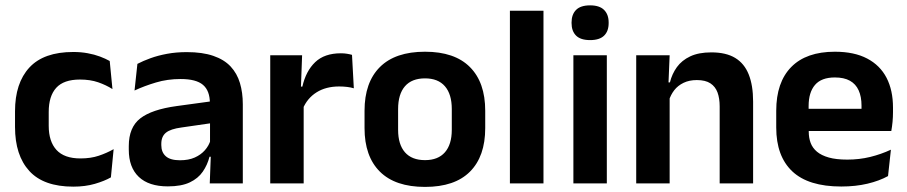

<svg xmlns="http://www.w3.org/2000/svg" viewBox="-20 -702 3473 735"><path d="M260.5 12.5Q147 12.5 92.2 -47.5Q37.5 -107.5 37.5 -216V-276Q37.5 -384 92.5 -443.5Q147.5 -503 260.5 -503Q290 -503 315.8 -498.2Q341.5 -493.5 362.8 -485.5Q384 -477.5 400 -468.5L410.5 -361Q386 -376.5 355.8 -387Q325.5 -397.5 286 -397.5Q224 -397.5 195.2 -365.8Q166.5 -334 166.5 -273.5V-220.5Q166.5 -160.5 196.2 -128Q226 -95.5 288 -95.5Q327.5 -95.5 358 -105.8Q388.5 -116 415 -131L404.5 -23Q380 -9 343 1.8Q306 12.5 260.5 12.5Z M783 0 787.5 -120 784 -131V-284.5L783.5 -306.5Q783.5 -354.5 757.2 -377Q731 -399.5 671.5 -399.5Q621 -399.5 576.8 -386.2Q532.5 -373 495 -355.5L506 -457.5Q528 -469 556.2 -479.2Q584.5 -489.5 619.5 -496Q654.5 -502.5 695 -502.5Q755 -502.5 796.5 -488.2Q838 -474 862.8 -447.5Q887.5 -421 898.5 -384.2Q909.5 -347.5 909.5 -303V0ZM622.5 11.5Q549.5 11.5 511.2 -25Q473 -61.5 473 -129V-143Q473 -214.5 517 -248.8Q561 -283 656.5 -296L795.5 -315L803 -232.5L675 -214Q633 -208.5 615.2 -194Q597.5 -179.5 597.5 -151.5V-146.5Q597.5 -119 614.8 -103.8Q632 -88.5 669 -88.5Q702 -88.5 725.5 -99Q749 -109.5 764.2 -126.8Q779.5 -144 786 -165.5L804 -102H782Q774 -70.5 756.2 -44.8Q738.5 -19 706.5 -3.8Q674.5 11.5 622.5 11.5Z M1139 -285 1106.5 -370.5H1137.5Q1151 -430 1186.5 -464Q1222 -498 1285 -498Q1298 -498 1308.5 -496.2Q1319 -494.5 1327.5 -492L1334.5 -364Q1323.5 -367.5 1309 -369.2Q1294.5 -371 1278.5 -371Q1227.5 -371 1191.8 -348.5Q1156 -326 1139 -285ZM1014.5 0V-490.5H1136.5L1131 -340L1142.5 -335.5V0Z M1607 13.5Q1493 13.5 1434.2 -45Q1375.5 -103.5 1375.5 -211.5V-278Q1375.5 -386.5 1434.2 -445.2Q1493 -504 1607 -504Q1720.5 -504 1779 -445.2Q1837.5 -386.5 1837.5 -278V-211.5Q1837.5 -103.5 1779.2 -45Q1721 13.5 1607 13.5ZM1607 -89Q1657 -89 1683.2 -119Q1709.5 -149 1709.5 -205V-284.5Q1709.5 -341.5 1683.2 -371.8Q1657 -402 1607 -402Q1556.5 -402 1530.2 -371.8Q1504 -341.5 1504 -284.5V-205Q1504 -149 1530.2 -119Q1556.5 -89 1607 -89Z M1932 0V-661H2060.5V0Z M2175 0V-490.5H2303V0ZM2239 -548.5Q2202.5 -548.5 2185.2 -565.8Q2168 -583 2168 -613.5V-616Q2168 -646.5 2185.2 -664Q2202.5 -681.5 2239 -681.5Q2275 -681.5 2292.5 -664Q2310 -646.5 2310 -616V-613.5Q2310 -582.5 2292.5 -565.5Q2275 -548.5 2239 -548.5Z M2735 0V-294.5Q2735 -325.5 2726.8 -348Q2718.5 -370.5 2699.5 -383Q2680.5 -395.5 2647.5 -395.5Q2618.5 -395.5 2596.8 -385Q2575 -374.5 2561.2 -356.8Q2547.5 -339 2540.5 -316.5L2520.5 -386.5H2544.5Q2552.5 -419 2571.2 -445Q2590 -471 2622.2 -486.2Q2654.5 -501.5 2703 -501.5Q2759.5 -501.5 2794.5 -480.2Q2829.5 -459 2846.2 -417Q2863 -375 2863 -313V0ZM2415.5 0V-490.5H2543.5L2538.5 -371L2543.5 -360.5V0Z M3200.5 12Q3074.5 12 3013 -46Q2951.5 -104 2951.5 -214V-278Q2951.5 -387 3009 -445.5Q3066.5 -504 3176 -504Q3250 -504 3299.5 -478Q3349 -452 3373.8 -404.2Q3398.5 -356.5 3398.5 -290V-272.5Q3398.5 -254.5 3396.8 -235.8Q3395 -217 3392 -200.5H3276Q3277.5 -228 3277.8 -252.8Q3278 -277.5 3278 -297.5Q3278 -332 3267 -356.2Q3256 -380.5 3233.5 -393Q3211 -405.5 3176 -405.5Q3124.5 -405.5 3100 -377Q3075.5 -348.5 3075.5 -296V-250.5L3076 -236V-197.5Q3076 -174.5 3083.2 -155Q3090.5 -135.5 3107.5 -121.2Q3124.5 -107 3152.8 -99Q3181 -91 3223.5 -91Q3269.5 -91 3311.2 -101.2Q3353 -111.5 3390.5 -129L3379.5 -28Q3346 -9.5 3300.8 1.2Q3255.5 12 3200.5 12ZM3019.5 -200.5V-285.5H3366V-200.5Z"/></svg>

Font: Anek Bangla SemiBold
Style: Regular
Weight: 600
Designer: Sulekha Rajkumar (Bangla), Yesha Goshar (Latin)
Foundry: Ek Type
Version: Version 1.003